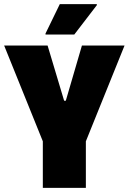

<svg xmlns="http://www.w3.org/2000/svg" viewBox="-23 -908 622 928"><path d="M184 0V-225L-3 -688H207L287 -421H295L373 -688H579L392 -225V0ZM197 -741V-746L266 -888H445V-883L336 -741Z"/></svg>

Font: Saira Semi Condensed Black
Style: Regular
Weight: 900
Width: 4
Designer: Hector Gatti with collaboration of the Omnibus-Type team
Foundry: Omnibus-Type
Version: Version 1.001; ttfautohint (v1.8)